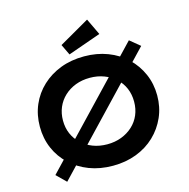

<svg xmlns="http://www.w3.org/2000/svg" viewBox="-134 -1066 1207 1228"><g transform="rotate(-15 469.5 -451.5)"><path d="M160 33 98 -28 775 -739 842 -684ZM471 10Q385 10 314.5 -17Q244 -44 191.5 -93Q139 -142 110.5 -208Q82 -274 82 -352Q82 -430 110.5 -496Q139 -562 191.5 -611Q244 -660 314.5 -687Q385 -714 471 -714Q555 -714 626 -687Q697 -660 749 -610.5Q801 -561 830 -495Q859 -429 859 -352Q859 -275 830 -209Q801 -143 749 -93.5Q697 -44 626 -17Q555 10 471 10ZM471 -132Q522 -132 565 -148.5Q608 -165 640 -194.5Q672 -224 689 -264Q706 -304 706 -352Q706 -400 689 -440Q672 -480 640 -509.5Q608 -539 565 -555.5Q522 -572 471 -572Q419 -572 376 -555.5Q333 -539 301 -509Q269 -479 252 -439Q235 -399 235 -352Q235 -304 252 -264.5Q269 -225 301 -195Q333 -165 376 -148.5Q419 -132 471 -132ZM385 -750 351 -821 551 -936 603 -827Z"/></g></svg>

Font: Lexend Exa SemiBold
Style: Regular
Weight: 600
Designer: Bonnie Shaver-Troup, Thomas Jockin
Foundry: Lexend
Version: Version 1.007